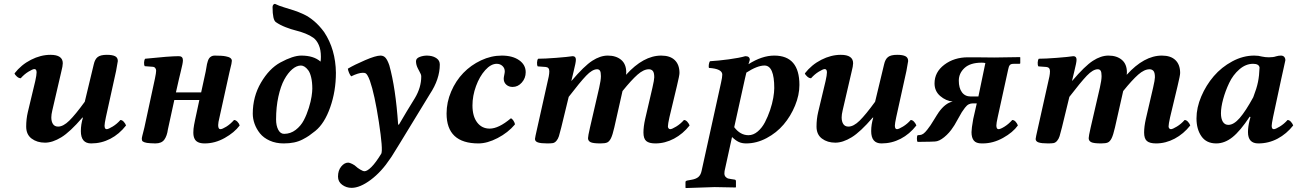

<svg xmlns="http://www.w3.org/2000/svg" viewBox="-20 -723 6627 981"><path d="M403.8 -122.1H400.9Q337.9 -48.8 293.2 -21.5Q248.5 5.9 210 5.9Q169.4 5.9 141.6 -14.9Q113.8 -35.6 113.8 -76.2Q113.8 -114.7 122.1 -149.9L160.2 -309.1Q167 -339.8 167 -353Q167 -370.1 155.8 -370.1Q147 -370.1 125.2 -356.7Q103.5 -343.3 85.9 -323.2Q76.2 -323.2 66.4 -331.8Q56.6 -340.3 54.2 -348.1Q88.4 -392.1 138.2 -417.5Q188 -442.9 237.8 -442.9Q300.8 -442.9 300.8 -399.9Q300.8 -386.2 293 -356L247.1 -158.2Q242.2 -137.7 242.2 -123Q242.2 -102.1 250.7 -89.1Q259.3 -76.2 276.9 -76.2Q303.2 -76.2 334.2 -106.7Q365.2 -137.2 413.1 -203.1L459 -394Q464.8 -420.4 479.2 -431.6Q493.7 -442.9 525.9 -442.9Q554.2 -442.9 568.1 -435.8Q582 -428.7 582 -411.1Q582 -409.2 573.2 -360.8L521 -124Q514.2 -91.8 514.2 -81.1Q514.2 -63 524.9 -63Q533.7 -63 555.7 -76.4Q577.6 -89.8 595.2 -109.9Q604.5 -109.9 612.8 -100.3Q621.1 -90.8 624 -82Q589.4 -37.6 543.7 -13.9Q498 9.8 445.8 9.8Q393.1 9.8 393.1 -53.2Q393.1 -87.4 403.8 -122.1Z M717.8 -71.8 771.5 -320.8Q777.8 -351.1 777.8 -361.8Q777.8 -369.6 773.2 -375.5Q768.6 -381.3 759.8 -381.8L719.7 -384.8Q715.3 -391.1 716.1 -404.1Q716.8 -417 721.7 -422.9Q847.2 -436 893.6 -436Q914.6 -436 914.6 -415Q914.6 -407.2 911.9 -393.8Q909.2 -380.4 903.1 -355.5Q897 -330.6 894.5 -319.8L878.9 -251H1007.8L1030.8 -356.9Q1032.2 -363.3 1034.2 -376Q1036.1 -388.7 1037.6 -395.5Q1039.1 -402.3 1042.2 -411.9Q1045.4 -421.4 1049.6 -426.5Q1053.7 -431.6 1060.5 -435.3Q1067.4 -439 1076.7 -439Q1116.2 -439 1133.8 -435.1Q1164.6 -429.7 1164.6 -412.1Q1164.6 -406.7 1162.4 -396.2Q1160.2 -385.7 1156.5 -371.6Q1152.8 -357.4 1151.9 -352.1L1101.6 -124Q1094.7 -96.2 1094.7 -84Q1094.7 -63 1106 -63Q1115.7 -63 1136.2 -75.7Q1156.7 -88.4 1175.8 -109.9Q1184.6 -109.9 1193.1 -101.1Q1201.7 -92.3 1204.6 -82Q1177.7 -45.9 1128.2 -18.1Q1078.6 9.8 1025.9 9.8Q984.4 9.8 973.6 -15.1Q967.8 -26.9 967.8 -45.9Q967.8 -64.9 971.7 -85Q975.1 -99.1 976.6 -109.9L998.5 -211.9H870.6L837.9 -62Q833.5 -28.8 819.6 -9.5Q805.7 9.8 773.9 9.8Q755.4 9.8 748.5 8.8Q728 7.8 718 3.9Q708 0 706.3 -4.2Q704.6 -8.3 704.6 -17.1Q704.6 -19 707 -28.8Q709.5 -38.6 712.9 -52Q716.3 -65.4 717.8 -71.8Z M1575.7 -270Q1575.7 -303.2 1569.8 -327.9Q1564 -352.5 1554.4 -364.7Q1544.9 -377 1535.6 -382.6Q1526.4 -388.2 1517.6 -388.2Q1495.6 -388.2 1473.4 -369.4Q1451.2 -350.6 1432.6 -316.7Q1414.1 -282.7 1402.3 -229.2Q1390.6 -175.8 1390.6 -112.8Q1390.6 -81.1 1401.6 -60.1Q1412.6 -39.1 1431.6 -39.1Q1464.4 -39.1 1490.7 -59.3Q1517.1 -79.6 1532.2 -108.6Q1547.4 -137.7 1557.9 -171.6Q1568.4 -205.6 1572 -230.5Q1575.7 -255.4 1575.7 -270ZM1519.5 -439Q1583 -439 1617.7 -408.2Q1619.6 -417 1619.6 -433.1Q1619.6 -468.3 1608.9 -492.9Q1598.1 -517.6 1581.3 -529.8Q1564.5 -542 1540 -551.8Q1515.6 -561.5 1491.9 -567.1Q1468.3 -572.8 1439.5 -584Q1410.6 -595.2 1389.6 -609.9Q1372.6 -621.1 1372.6 -687Q1372.6 -693.8 1376.2 -698.5Q1379.9 -703.1 1384.3 -703.1H1385.3Q1403.8 -693.8 1431.4 -685.5Q1459 -677.2 1482.2 -669.7Q1505.4 -662.1 1531.7 -649.9Q1558.1 -637.7 1585 -615Q1611.8 -592.3 1636.2 -559.1Q1694.8 -470.7 1696.3 -351.1Q1696.3 -257.3 1667.2 -174.8Q1638.2 -92.3 1591.3 -54.2Q1571.8 -38.6 1559.1 -29.8Q1546.4 -21 1526.1 -10.5Q1505.9 0 1482.2 4.9Q1458.5 9.8 1429.7 9.8Q1389.6 9.8 1358.2 -4.4Q1326.7 -18.6 1308.3 -41.5Q1290 -64.5 1280.8 -90.3Q1271.5 -116.2 1271.5 -142.1Q1271.5 -229.5 1313.5 -301Q1355.5 -372.6 1412.6 -403.8Q1477.5 -439 1519.5 -439Z M1857.4 -337.9Q1852.5 -346.2 1847.9 -348.6Q1843.3 -351.1 1833.5 -351.1Q1812 -351.1 1774.4 -333Q1768.6 -338.9 1763.4 -351.1Q1758.3 -363.3 1757.3 -372.1Q1790 -391.6 1845 -415.3Q1899.9 -439 1924.3 -439Q1939.9 -439 1950 -427.5Q1960 -416 1969.2 -389.2Q2001.5 -273.9 2014.2 -86.9L2018.1 -85.9Q2058.1 -154.8 2100.1 -222.2Q2132.3 -276.4 2132.3 -332Q2132.3 -337.9 2129.9 -344.2Q2127.4 -350.6 2122.3 -359.4Q2117.2 -368.2 2115.2 -373Q2105.5 -391.6 2105.5 -410.2Q2105.5 -424.8 2123.8 -431.9Q2142.1 -439 2162.1 -439Q2171.4 -439 2175.3 -438Q2196.3 -435.5 2211.7 -424.3Q2227.1 -413.1 2227.1 -393.1Q2227.1 -318.8 2176.3 -242.2Q2150.4 -199.7 2098.4 -114.5Q2046.4 -29.3 2020.5 13.2L1985.4 69.8Q1984.9 70.8 1980.7 77.4Q1976.6 84 1974.1 86.9Q1929.2 154.8 1874.3 195.8Q1819.3 236.8 1776.4 236.8Q1749.5 236.8 1728.3 221.2Q1707 205.6 1707 179.2Q1707 147.9 1723.4 127.9Q1739.7 107.9 1759.3 107.9Q1766.1 107.9 1779.8 114.7Q1793.5 121.6 1799.3 127.9Q1805.7 134.3 1820.1 143.1Q1834.5 151.9 1842.3 151.9Q1856 151.9 1877.7 130.4Q1899.4 108.9 1928.2 62Q1937.5 42.5 1915.8 -99.6Q1894 -241.7 1870.1 -310.1Q1862.8 -329.6 1857.4 -337.9Z M2610.8 -86.9Q2575.2 -44.9 2522.5 -17.6Q2469.7 9.8 2424.8 9.8Q2261.7 9.8 2261.7 -143.1Q2261.7 -200.7 2285.2 -255.4Q2308.6 -310.1 2347.2 -350.1Q2385.7 -390.1 2437.7 -414.6Q2489.7 -439 2543.9 -439Q2598.6 -439 2632.3 -415.5Q2666 -392.1 2666 -354Q2666 -323.7 2646.2 -301.3Q2626.5 -278.8 2599.1 -278.8Q2579.6 -278.8 2566.7 -290.5Q2553.7 -302.2 2553.7 -320.8Q2553.7 -327.6 2556.4 -339.8Q2559.1 -352.1 2559.1 -357.9Q2559.1 -375 2547.1 -386Q2535.2 -397 2518.1 -397Q2488.3 -397 2459.2 -364.7Q2430.2 -332.5 2412.1 -283Q2394 -233.4 2394 -184.1Q2394 -128.9 2418 -97.4Q2441.9 -65.9 2481.9 -65.9Q2527.8 -65.9 2589.8 -118.2Q2595.7 -118.2 2603.3 -106.7Q2610.8 -95.2 2610.8 -86.9Z M2901.4 -318.8 2899.4 -310.1H2900.4Q2964.8 -385.7 3005.9 -412.4Q3046.9 -439 3085.4 -439Q3127.9 -439 3153.8 -417.2Q3179.7 -395.5 3179.7 -353Q3179.7 -346.7 3178.7 -340.8Q3267.6 -439 3358.4 -439Q3403.8 -439 3427.7 -415.8Q3451.7 -392.6 3451.7 -350.1Q3451.7 -337.9 3438.5 -283.2L3400.4 -124Q3392.6 -88.9 3392.6 -77.1Q3392.6 -71.3 3396 -67.1Q3399.4 -63 3404.3 -63Q3413.1 -63 3435.1 -76.4Q3457 -89.8 3474.6 -109.9Q3483.9 -109.9 3492.2 -100.3Q3500.5 -90.8 3503.4 -82Q3469.7 -39.1 3423.8 -14.6Q3377.9 9.8 3328.6 9.8Q3296.4 9.8 3282 -2.4Q3267.6 -14.6 3267.6 -45.9Q3267.6 -75.7 3276.4 -115.2L3313.5 -274.9Q3322.8 -315.4 3322.8 -328.1Q3322.8 -352.5 3315.2 -360.8Q3307.6 -369.1 3295.4 -369.1Q3268.6 -369.1 3237.3 -341.6Q3206.1 -314 3160.6 -257.8L3118.7 -71.8Q3109.9 -33.2 3101.6 -16.6Q3093.3 0 3082.5 4.9Q3071.8 9.8 3048.3 9.8Q3009.8 9.8 2997.1 3.2Q2984.4 -3.4 2984.4 -17.1Q2984.4 -27.3 2994.6 -71.8L3041.5 -274.9Q3050.3 -313.5 3050.3 -334Q3050.3 -354.5 3045.4 -361.8Q3040.5 -369.1 3030.8 -369.1Q3006.3 -369.1 2975.1 -336.4Q2943.8 -303.7 2885.7 -228L2847.7 -71.8Q2840.3 -41.5 2835.7 -27.1Q2831.1 -12.7 2822.8 -3.2Q2814.5 6.3 2804.9 8.1Q2795.4 9.8 2776.4 9.8Q2743.2 9.8 2728.3 4.6Q2713.4 -0.5 2713.4 -13.2Q2713.4 -18.6 2725.6 -71.8L2783.7 -332Q2786.6 -346.7 2786.6 -358.9Q2786.6 -379.4 2767.6 -380.9L2727.5 -383.8Q2723.1 -390.1 2723.9 -403.6Q2724.6 -417 2729.5 -422.9Q2763.2 -422.9 2822 -427.5Q2880.9 -432.1 2905.8 -436Q2922.4 -436 2922.4 -418Q2922.4 -410.2 2919.4 -395.5Q2916.5 -380.9 2910.4 -356.2Q2904.3 -331.5 2901.4 -318.8Z M3793.5 -352.1Q3791.5 -342.3 3786.1 -320.8L3731.4 -73.2Q3762.2 -32.2 3804.2 -32.2Q3829.1 -32.2 3851.3 -51Q3873.5 -69.8 3888.4 -98.4Q3903.3 -127 3914.6 -160.2Q3925.8 -193.4 3930.9 -222.9Q3936 -252.4 3936 -272.9Q3936 -388.2 3886.2 -388.2Q3849.6 -388.2 3793.5 -352.1ZM3720.2 -22.9 3682.1 150.9Q3681.2 155.8 3681.2 163.1Q3681.2 174.3 3687.7 180.9Q3694.3 187.5 3700 189Q3705.6 190.4 3715.3 191.9L3734.4 194.8Q3740.2 196.3 3740.2 203.1V232.9L3738.3 234.9Q3670.4 232.9 3631.3 232.9Q3614.3 232.9 3602.1 233.9L3484.4 237.8L3482.4 235.8V207Q3482.4 201.2 3492.2 199.2L3511.2 195.8Q3535.6 191.9 3547.9 181.6Q3560.1 171.4 3564.5 150.9L3664.1 -300.8Q3670.4 -328.6 3670.4 -341.8Q3670.4 -371.6 3602.1 -376Q3600.1 -383.3 3601.8 -394Q3603.5 -404.8 3607.4 -410.2Q3649.9 -412.6 3704.1 -419.9Q3758.3 -427.2 3788.1 -436Q3811 -436 3811 -417Q3810.1 -412.6 3807.4 -405Q3804.7 -397.5 3804.2 -395Q3873.5 -439 3936 -439Q4064.5 -439 4064.5 -289.1Q4064.5 -237.3 4042.2 -183.3Q4020 -129.4 3983.9 -86.9Q3947.8 -44.4 3896.7 -17.3Q3845.7 9.8 3792.5 9.8Q3770.5 9.8 3754.4 2.2Q3738.3 -5.4 3720.2 -22.9Z M4441.9 -122.1H4439Q4376 -48.8 4331.3 -21.5Q4286.6 5.9 4248 5.9Q4207.5 5.9 4179.7 -14.9Q4151.9 -35.6 4151.9 -76.2Q4151.9 -114.7 4160.2 -149.9L4198.2 -309.1Q4205.1 -339.8 4205.1 -353Q4205.1 -370.1 4193.8 -370.1Q4185.1 -370.1 4163.3 -356.7Q4141.6 -343.3 4124 -323.2Q4114.3 -323.2 4104.5 -331.8Q4094.7 -340.3 4092.3 -348.1Q4126.5 -392.1 4176.3 -417.5Q4226.1 -442.9 4275.9 -442.9Q4338.9 -442.9 4338.9 -399.9Q4338.9 -386.2 4331.1 -356L4285.2 -158.2Q4280.3 -137.7 4280.3 -123Q4280.3 -102.1 4288.8 -89.1Q4297.4 -76.2 4314.9 -76.2Q4341.3 -76.2 4372.3 -106.7Q4403.3 -137.2 4451.2 -203.1L4497.1 -394Q4502.9 -420.4 4517.3 -431.6Q4531.7 -442.9 4564 -442.9Q4592.3 -442.9 4606.2 -435.8Q4620.1 -428.7 4620.1 -411.1Q4620.1 -409.2 4611.3 -360.8L4559.1 -124Q4552.2 -91.8 4552.2 -81.1Q4552.2 -63 4563 -63Q4571.8 -63 4593.8 -76.4Q4615.7 -89.8 4633.3 -109.9Q4642.6 -109.9 4650.9 -100.3Q4659.2 -90.8 4662.1 -82Q4627.4 -37.6 4581.8 -13.9Q4536.1 9.8 4483.9 9.8Q4431.2 9.8 4431.2 -53.2Q4431.2 -87.4 4441.9 -122.1Z M4939.9 -230H4979L5014.6 -400.9Q5006.8 -402.8 4995.6 -402.8Q4937.5 -402.8 4908.2 -375.7Q4878.9 -348.6 4878.9 -311Q4878.9 -273.4 4894.8 -251.7Q4910.6 -230 4939.9 -230ZM4952.6 -115.2 4970.7 -194.8H4950.7Q4939 -194.8 4929.4 -189.9Q4919.9 -185.1 4910.2 -172.4Q4900.4 -159.7 4894.3 -149.9Q4888.2 -140.1 4876 -117.7Q4863.8 -95.2 4856.9 -84Q4855.5 -81.1 4849.6 -73.2Q4831.1 -43.9 4804.4 -22.2Q4777.8 -0.5 4756.8 0Q4739.7 0 4731.9 1L4668 2Q4665 -2.4 4664.8 -14.6Q4664.6 -26.9 4668 -32.2L4680.7 -33.2Q4689 -33.7 4698 -40Q4707 -46.4 4717.8 -60.5Q4728.5 -74.7 4734.4 -83Q4740.2 -91.3 4752.7 -112.1Q4765.1 -132.8 4767.6 -136.2Q4769 -138.2 4772 -142.6Q4774.9 -147 4775.9 -148.9Q4810.1 -196.8 4847.7 -204.1Q4813 -207.5 4783.9 -232.4Q4754.9 -257.3 4754.9 -296.9Q4754.9 -354.5 4804.9 -392.3Q4855 -430.2 4925.8 -430.2H4962.9L5059.6 -429.2L5191.9 -431.2L5192.9 -429.2V-399.9Q5192.9 -397 5188 -397H5161.6Q5152.8 -397 5147.5 -395.5Q5142.1 -394 5138.9 -389.6Q5135.7 -385.3 5134.5 -381.1Q5133.3 -377 5130.9 -367.2L5077.6 -124Q5070.8 -93.8 5070.8 -82Q5070.8 -63 5082 -63Q5091.8 -63 5112.8 -76.2Q5133.8 -89.4 5151.9 -109.9Q5161.6 -109.9 5169.7 -100.6Q5177.7 -91.3 5180.7 -82Q5155.3 -46.4 5104.7 -18.3Q5054.2 9.8 5001 9.8H4995.6Q4967.3 9.8 4955.6 -4.9Q4943.8 -19.5 4943.8 -47.9Q4943.8 -65.9 4952.6 -115.2Z M5459.5 -318.8 5457.5 -310.1H5458.5Q5522.9 -385.7 5564 -412.4Q5605 -439 5643.6 -439Q5686 -439 5711.9 -417.2Q5737.8 -395.5 5737.8 -353Q5737.8 -346.7 5736.8 -340.8Q5825.7 -439 5916.5 -439Q5961.9 -439 5985.8 -415.8Q6009.8 -392.6 6009.8 -350.1Q6009.8 -337.9 5996.6 -283.2L5958.5 -124Q5950.7 -88.9 5950.7 -77.1Q5950.7 -71.3 5954.1 -67.1Q5957.5 -63 5962.4 -63Q5971.2 -63 5993.2 -76.4Q6015.1 -89.8 6032.7 -109.9Q6042 -109.9 6050.3 -100.3Q6058.6 -90.8 6061.5 -82Q6027.8 -39.1 5981.9 -14.6Q5936 9.8 5886.7 9.8Q5854.5 9.8 5840.1 -2.4Q5825.7 -14.6 5825.7 -45.9Q5825.7 -75.7 5834.5 -115.2L5871.6 -274.9Q5880.9 -315.4 5880.9 -328.1Q5880.9 -352.5 5873.3 -360.8Q5865.7 -369.1 5853.5 -369.1Q5826.7 -369.1 5795.4 -341.6Q5764.2 -314 5718.8 -257.8L5676.8 -71.8Q5668 -33.2 5659.7 -16.6Q5651.4 0 5640.6 4.9Q5629.9 9.8 5606.4 9.8Q5567.9 9.8 5555.2 3.2Q5542.5 -3.4 5542.5 -17.1Q5542.5 -27.3 5552.7 -71.8L5599.6 -274.9Q5608.4 -313.5 5608.4 -334Q5608.4 -354.5 5603.5 -361.8Q5598.6 -369.1 5588.9 -369.1Q5564.5 -369.1 5533.2 -336.4Q5502 -303.7 5443.8 -228L5405.8 -71.8Q5398.4 -41.5 5393.8 -27.1Q5389.2 -12.7 5380.9 -3.2Q5372.6 6.3 5363 8.1Q5353.5 9.8 5334.5 9.8Q5301.3 9.8 5286.4 4.6Q5271.5 -0.5 5271.5 -13.2Q5271.5 -18.6 5283.7 -71.8L5341.8 -332Q5344.7 -346.7 5344.7 -358.9Q5344.7 -379.4 5325.7 -380.9L5285.6 -383.8Q5281.2 -390.1 5282 -403.6Q5282.7 -417 5287.6 -422.9Q5321.3 -422.9 5380.1 -427.5Q5439 -432.1 5463.9 -436Q5480.5 -436 5480.5 -418Q5480.5 -410.2 5477.5 -395.5Q5474.6 -380.9 5468.5 -356.2Q5462.4 -331.5 5459.5 -318.8Z M6383.3 -226.1Q6400.9 -271.5 6407.5 -304Q6414.1 -336.4 6415.5 -377.9Q6412.6 -397 6382.3 -397Q6345.2 -397 6312.5 -368.7Q6279.8 -340.3 6260.3 -299.1Q6240.7 -257.8 6229.5 -216.3Q6218.3 -174.8 6218.3 -144Q6218.3 -116.7 6228 -100.8Q6237.8 -85 6256.3 -85Q6283.7 -85 6314.2 -120.1Q6344.7 -155.3 6383.3 -226.1ZM6547.4 -415Q6545.4 -407.2 6539.6 -379.4Q6533.7 -351.6 6526.4 -319.8L6484.4 -124Q6477.5 -89.4 6477.5 -80.1Q6477.5 -63 6488.3 -63Q6497.1 -63 6519 -76.4Q6541 -89.8 6558.6 -109.9Q6567.9 -109.9 6576.2 -100.3Q6584.5 -90.8 6587.4 -82Q6553.7 -39.1 6507.8 -14.6Q6461.9 9.8 6409.2 9.8Q6356.4 9.8 6356.4 -47.9Q6356.4 -74.7 6364.3 -106.9L6369.1 -125L6365.2 -127Q6316.9 -53.7 6277.1 -22Q6237.3 9.8 6194.3 9.8Q6144 9.8 6118.7 -26.4Q6093.3 -62.5 6093.3 -118.2Q6093.3 -172.9 6117.7 -230.2Q6142.1 -287.6 6181.6 -333.7Q6221.2 -379.9 6276.1 -409.4Q6331.1 -439 6388.2 -439Q6410.6 -439 6427.2 -434.1Q6444.8 -430.2 6463.4 -430.2Q6486.3 -430.2 6499.5 -435.1Q6513.2 -439 6524.4 -439Q6535.6 -439 6541.5 -432.4Q6547.4 -425.8 6547.4 -415Z"/></svg>

Font: Common Serif
Style: Bold Italic
Weight: 700
Italic angle: -12°
Designer: Philipp H. Poll, Khaled Hosny
Foundry: Stefan Peev, Context Ltd.
Version: Version 1.026